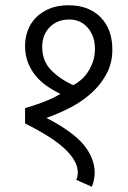

<svg xmlns="http://www.w3.org/2000/svg" viewBox="-20 -658 486 728"><path d="M275 -4Q275 -46 228 -91.5Q181 -137 75 -190V-248Q108 -257 145.5 -271.5Q183 -286 209 -302Q182 -315 157.5 -332Q133 -349 115 -371Q97 -393 86 -421Q75 -449 75 -485Q75 -515 85.5 -543Q96 -571 117 -592Q138 -613 168.5 -625.5Q199 -638 239 -638Q317 -638 361.5 -592.5Q406 -547 406 -470Q406 -419 384 -378Q362 -337 326.5 -305Q291 -273 246.5 -250Q202 -227 156 -211Q258 -158 298.5 -107.5Q339 -57 339 -3Q339 9 336 24.5Q333 40 328 50L269 24Q275 12 275 -4ZM140 -480Q140 -427 173.5 -392.5Q207 -358 258 -335Q273 -343 287.5 -355.5Q302 -368 313.5 -385.5Q325 -403 332.5 -424.5Q340 -446 340 -473Q340 -521 313 -552.5Q286 -584 243 -584Q197 -584 168.5 -555Q140 -526 140 -480Z"/></svg>

Font: Ek Mukta Light
Style: Regular
Weight: 300
Designer: Girish Dalvi and Yashodeep Gholap
Foundry: Ek Type
Version: Version 2.538;PS 1.002;hotconv 16.6.51;makeotf.lib2.5.65220;